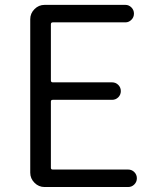

<svg xmlns="http://www.w3.org/2000/svg" viewBox="-20 -752 624 772"><path d="M159.2 0Q135.7 0 118.7 -17.1Q101.6 -34.2 101.6 -57.6V-674.8Q101.6 -698.2 118.7 -715.3Q135.7 -732.4 159.2 -732.4H484.4Q498 -732.4 508.3 -722.2Q518.6 -711.9 518.6 -697.3Q518.6 -682.6 508.3 -672.4Q498 -662.1 484.4 -662.1H192.4Q184.6 -662.1 184.6 -654.3V-428.7Q184.6 -420.9 192.4 -420.9H430.7Q445.3 -420.9 455.6 -410.6Q465.8 -400.4 465.8 -385.7Q465.8 -371.1 455.6 -360.8Q445.3 -350.6 430.7 -350.6H192.4Q184.6 -350.6 184.6 -343.8V-77.1Q184.6 -70.3 192.4 -70.3H495.1Q509.8 -70.3 520 -60.1Q530.3 -49.8 530.3 -35.2Q530.3 -20.5 520 -10.3Q509.8 0 495.1 0Z"/></svg>

Font: Gen Jyuu Gothic Normal
Style: Regular
Weight: 300
Designer: [Source Han Sans]
Ryoko NISHIZUKA  (kana & ideographs); Paul D. Hunt (Latin, Greek & Cyrillic); Wenlong ZHANG  (bopomofo
Version: Version 1.002.20150607